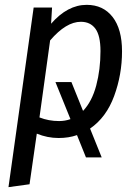

<svg xmlns="http://www.w3.org/2000/svg" viewBox="-20 -558 568 793"><path d="M352 -27 400 92H335L298 0Q264 12 222 12Q176 12 132 -6L102 203L15 215L119 -527H195L191 -460Q259 -538 338 -538Q406 -538 445 -488Q484 -438 484 -346Q484 -250 451.5 -161.5Q419 -73 352 -27ZM271 -66 209 -219H275L323 -100Q360 -139 377.5 -205Q395 -271 395 -347Q395 -411 374 -439.5Q353 -468 314 -468Q253 -468 187 -391L143 -73Q181 -58 224 -58Q249 -58 271 -66Z"/></svg>

Font: Fira Sans Condensed
Style: Italic
Weight: 400
Width: 3
Italic angle: -8°
Designer: bBox Type GmbH & Carrois Corporate GbR & Edenspiekermann AG
Foundry: bBox Type GmbH & Carrois Corporate GbR & Edenspiekermann AG
Version: Version 4.301